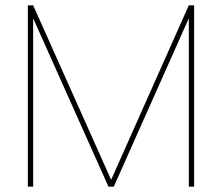

<svg xmlns="http://www.w3.org/2000/svg" viewBox="-20 -704 837 724"><path d="M712 -684V0H692V-635L409 0H389L105 -635V0H85V-684H105L399 -26L692 -684Z"/></svg>

Font: Fz Poppins Thin
Style: Regular
Weight: 100
Designer: Ninad Kale (Devanagari), Jonny Pinhorn (Latin)
Foundry: Indian Type Foundry
Version: Vit hóa bi Vntype.Com & FontZin.Com